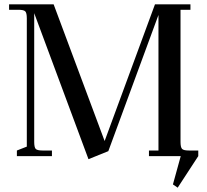

<svg xmlns="http://www.w3.org/2000/svg" viewBox="-20 -722 956 888"><path d="M22 -676.8V-702.1H228L463.9 -69.8L696.8 -702.1H860.8V-676.8H814.9V-65.9Q814.9 -41 822 -33.4Q829.1 -25.9 854 -25.9H897V0L801.8 146L779.8 130.9L815.9 0H668.9V-25.9H712.9V-652.8L481 -22.9L389.2 14.2L138.2 -661.1V-65.9Q138.2 -40.5 145.3 -33.2Q152.3 -25.9 176.8 -25.9H220.2V0H58.1V-25.9L104 -43.9V-637.2Q104 -662.1 96.9 -669.4Q89.8 -676.8 64.9 -676.8Z"/></svg>

Font: Dihjauti S
Style: Bold
Weight: 700
Designer: T. Christopher White
Version: Version 3.0.0